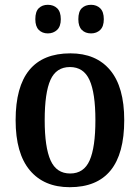

<svg xmlns="http://www.w3.org/2000/svg" viewBox="-20 -769 583 799"><path d="M45 -269Q45 -547 273 -547Q380 -547 438.5 -477Q497 -407 497 -269Q497 10 270 10Q163 10 104 -60.5Q45 -131 45 -269ZM377 -269Q377 -382 352.5 -436Q328 -490 271 -490Q214 -490 190 -436.5Q166 -383 166 -269Q166 -156 190.5 -101.5Q215 -47 272 -47Q329 -47 353 -101.5Q377 -156 377 -269ZM127 -689Q127 -721 141.5 -735Q156 -749 179 -749Q203 -749 218 -734.5Q233 -720 233 -689Q233 -659 217.5 -644.5Q202 -630 179 -630Q156 -630 141.5 -644.5Q127 -659 127 -689ZM306 -689Q306 -721 320.5 -735Q335 -749 359 -749Q382 -749 397 -734.5Q412 -720 412 -689Q412 -659 397 -644.5Q382 -630 359 -630Q335 -630 320.5 -644.5Q306 -659 306 -689Z"/></svg>

Font: Noto Serif NarrowSemiBold
Style: Regular
Weight: 600
Width: 4
Designer: Monotype Design Team
Foundry: Monotype Imaging Inc.
Version: Version 1.001